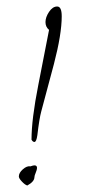

<svg xmlns="http://www.w3.org/2000/svg" viewBox="-20 -545 263 591"><path d="M86 -108Q81 -108 77 -115Q77 -178 98 -284L131 -453Q120 -462 120 -477Q120 -492 131 -508.5Q142 -525 156 -525Q170 -525 170 -495Q170 -440 146 -348L107 -202Q101 -180 95 -129Q92 -108 86 -108ZM64 26Q57 24 47.5 14Q38 4 38 -2Q38 -13 50.5 -24Q63 -35 74 -33Q82 -36 86 -36Q94 -36 94 -28Q94 -23 90 -13.5Q86 -4 86 0Q86 14 64 26Z"/></svg>

Font: Shalimar
Style: Regular
Weight: 400
Designer: Robert E. Leuschke
Foundry: Robert E. Leuschke
Version: Version 1.010; ttfautohint (v1.8.3)